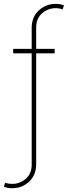

<svg xmlns="http://www.w3.org/2000/svg" viewBox="-29 -780 354 1004"><path d="M256.8 -524.4V-501H160.2V79.1Q159.7 136.7 122.3 170.7Q85 204.6 35.2 204.1Q22 204.6 11.7 202.4Q1.5 200.2 -8.8 196.3L-2 175.8Q6.8 178.7 15.6 180.2Q24.4 181.6 35.2 181.6Q75.7 181.6 106.4 154.5Q137.2 127.4 136.7 79.1V-501H40V-524.4H136.7V-634.8Q137.2 -692.4 174.6 -726.1Q211.9 -759.8 261.7 -759.8Q274.9 -759.8 285.2 -757.8Q295.4 -755.9 305.7 -752L297.9 -730.5Q290 -733.9 281.5 -735.6Q272.9 -737.3 261.7 -737.3Q221.7 -737.3 190.7 -710Q159.7 -682.6 160.2 -634.8V-524.4Z"/></svg>

Font: Inter Tight Thin
Style: Regular
Weight: 250
Designer: Rasmus Andersson
Foundry: rsms
Version: Version 3.004